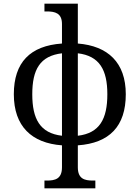

<svg xmlns="http://www.w3.org/2000/svg" viewBox="-20 -780 757 1041"><path d="M221 241H497V199H484C439 199 402 190 402 127V8C573 -4 662 -95 662 -269C662 -441 565 -531 402 -544V-760H221V-718H234C278 -718 316 -709 316 -650V-544C144 -532 55 -442 55 -269C55 -95 152 -4 316 8V127C316 190 279 199 234 199H221ZM316 -44C197 -58 155 -135 155 -269C155 -403 197 -477 316 -491ZM402 -44V-491C519 -477 562 -402 562 -269C562 -135 520 -58 402 -44Z"/></svg>

Font: Noto Serif Thai
Style: Regular
Weight: 400
Designer: Monotype Design Team
Foundry: Monotype Imaging Inc.
Version: Version 1.901